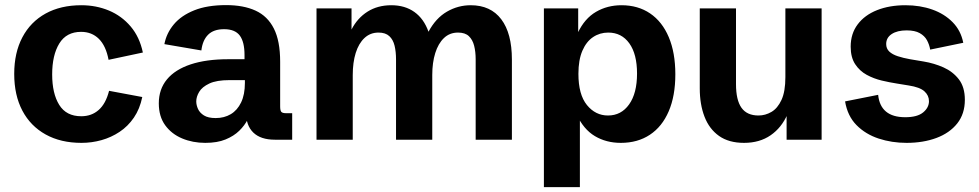

<svg xmlns="http://www.w3.org/2000/svg" viewBox="-20 -561 3930 771"><path d="M307.1 12.7Q224.1 12.7 163.3 -21Q102.5 -54.7 69.8 -116.7Q37.1 -178.7 37.1 -264.2Q37.1 -349.1 69.8 -411.1Q102.5 -473.1 163.1 -506.6Q223.6 -540 306.6 -540Q366.2 -540 417.5 -518.6Q468.8 -497.1 504.6 -454.8Q540.5 -412.6 553.7 -350.1L416 -320.8Q405.3 -377 377 -405Q348.6 -433.1 305.7 -433.1Q246.6 -433.1 218 -386.2Q189.5 -339.4 189.5 -262.2Q189.5 -185.5 217.8 -139.9Q246.1 -94.2 306.2 -94.2Q347.7 -94.2 376.2 -119.4Q404.8 -144.5 418 -196.3L551.3 -171.4Q541.5 -123.5 517.6 -88.6Q493.7 -53.7 460.2 -31.5Q426.8 -9.3 387.7 1.7Q348.6 12.7 307.1 12.7Z M804.2 12.7Q753.9 12.7 711.4 -5.1Q668.9 -22.9 643.3 -58.1Q617.7 -93.3 617.7 -146Q617.7 -202.6 650.4 -242.2Q683.1 -281.7 745.6 -302.5Q808.1 -323.2 896.5 -323.2H970.7L961.9 -310.1V-340.3Q961.9 -392.6 942.9 -418.2Q923.8 -443.8 879.9 -443.8Q837.9 -443.8 815.7 -421.6Q793.5 -399.4 788.6 -358.4L640.1 -383.8Q648.4 -427.7 678 -463.1Q707.5 -498.5 759.8 -519.5Q812 -540.5 888.2 -540.5Q958 -540.5 1006.3 -518.3Q1054.7 -496.1 1079.8 -446.3Q1105 -396.5 1105 -313V-133.8Q1105 -117.2 1109.6 -111.8Q1114.3 -106.4 1129.4 -106.4H1153.3V0H1084Q1026.9 0 997.3 -28.6Q967.8 -57.1 967.8 -110.8V-135.7L993.2 -126Q986.8 -105 974.6 -81.1Q962.4 -57.1 940.7 -35.9Q918.9 -14.6 885.7 -1Q852.5 12.7 804.2 12.7ZM846.2 -86.9Q880.4 -86.9 906.7 -102.5Q933.1 -118.2 948.2 -149.7Q963.4 -181.2 963.4 -228V-239.3H901.9Q849.6 -239.3 820.6 -225.6Q791.5 -211.9 779.8 -192.1Q768.1 -172.4 768.1 -153.8Q768.1 -139.2 775.1 -123.5Q782.2 -107.9 799.1 -97.4Q815.9 -86.9 846.2 -86.9Z M1251 0V-527.3H1391.6V-442.4Q1415 -488.3 1455.8 -514.2Q1496.6 -540 1551.3 -540Q1606 -540 1644 -512.9Q1682.1 -485.8 1700.7 -433.6Q1730 -488.3 1774.7 -514.2Q1819.3 -540 1870.1 -540Q1950.2 -540 1992.9 -483.6Q2035.6 -427.2 2035.6 -321.8V0H1890.1V-323.2Q1890.1 -353 1884 -377.2Q1877.9 -401.4 1862.8 -415.8Q1847.7 -430.2 1819.3 -430.2Q1785.6 -430.2 1762.7 -408.2Q1739.7 -386.2 1727.8 -347.9Q1715.8 -309.6 1715.8 -259.8V0H1570.3V-323.2Q1570.3 -353 1564.5 -377.4Q1558.6 -401.9 1543.2 -416Q1527.8 -430.2 1500 -430.2Q1466.8 -430.2 1443.6 -408.4Q1420.4 -386.7 1408.4 -348.4Q1396.5 -310.1 1396.5 -259.3V0Z M2164.1 190.4V-527.3H2301.8V-421.4L2300.3 -429.2Q2327.6 -486.8 2373.3 -513.4Q2418.9 -540 2475.6 -540Q2542 -540 2590.6 -507.1Q2639.2 -474.1 2665.5 -411.9Q2691.9 -349.6 2691.9 -262.7Q2691.9 -175.8 2665.3 -114Q2638.7 -52.2 2589.6 -19.8Q2540.5 12.7 2473.1 12.7Q2414.6 12.7 2368.9 -14.4Q2323.2 -41.5 2294.9 -102.5L2308.6 -103.5V190.4ZM2421.4 -97.2Q2474.6 -97.2 2506.3 -141.8Q2538.1 -186.5 2538.1 -265.6Q2538.1 -343.8 2507.1 -387Q2476.1 -430.2 2422.4 -430.2Q2388.7 -430.2 2361.6 -412.1Q2334.5 -394 2318.6 -357.2Q2302.7 -320.3 2302.7 -264.6Q2302.7 -181.2 2336.9 -139.2Q2371.1 -97.2 2421.4 -97.2Z M2967.8 12.7Q2906.7 12.7 2867.4 -15.1Q2828.1 -43 2809.1 -92.3Q2790 -141.6 2790 -206.1V-527.3H2935.5V-223.1Q2935.5 -159.2 2957.5 -128.2Q2979.5 -97.2 3025.9 -97.2Q3053.2 -97.2 3077.9 -111.6Q3102.5 -126 3118.2 -159.7Q3133.8 -193.4 3133.8 -251.5V-527.3H3279.3V0H3138.7V-123.5L3142.1 -102.1Q3118.7 -48.3 3074.5 -17.8Q3030.3 12.7 2967.8 12.7Z M3620.6 12.7Q3561 12.7 3508.3 -4.6Q3455.6 -22 3419.4 -58.6Q3383.3 -95.2 3373.5 -153.8L3506.3 -180.2Q3510.7 -135.7 3537.8 -113Q3564.9 -90.3 3615.2 -90.3Q3663.6 -90.3 3687 -109.6Q3710.4 -128.9 3710.4 -154.8Q3710.4 -177.7 3692.1 -194.3Q3673.8 -210.9 3628.9 -217.8L3581.1 -225.6Q3552.7 -230 3520.8 -237.5Q3488.8 -245.1 3460.4 -260.5Q3432.1 -275.9 3414.1 -303.2Q3396 -330.6 3396 -373.5Q3396 -425.8 3424.1 -463.1Q3452.1 -500.5 3502 -520.3Q3551.8 -540 3615.7 -540Q3674.8 -540 3723.6 -522.7Q3772.5 -505.4 3805.4 -471.9Q3838.4 -438.5 3848.1 -389.2L3715.3 -361.8Q3711.9 -381.8 3702.4 -399.4Q3692.9 -417 3673.3 -428Q3653.8 -439 3620.6 -439Q3583 -439 3560.8 -424.3Q3538.6 -409.7 3538.6 -384.3Q3538.6 -365.7 3551 -354Q3563.5 -342.3 3585.2 -335.2Q3606.9 -328.1 3634.3 -323.2L3689 -314Q3731 -307.1 3768.8 -290.3Q3806.6 -273.4 3830.6 -242.2Q3854.5 -210.9 3854.5 -160.2Q3854.5 -104 3824 -65.4Q3793.5 -26.9 3740.5 -7.1Q3687.5 12.7 3620.6 12.7Z"/></svg>

Font: Schibsted Grotesk
Style: Bold
Weight: 700
Designer: Bakken & Baeck AS, Henrik Kongsvoll
Foundry: Schibsted ASA
Version: Version 1.100;gftools[0.9.25]